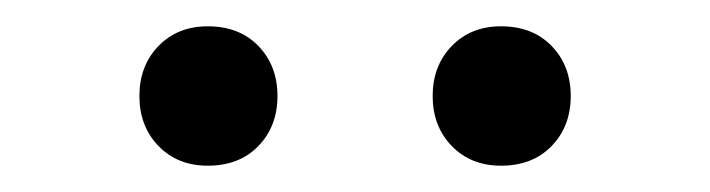

<svg xmlns="http://www.w3.org/2000/svg" viewBox="-20 -704 540 146"><path d="M86 -631Q86 -654 100.5 -669Q115 -684 138 -684Q162 -684 176.5 -669Q191 -654 191 -631Q191 -608 176.5 -593Q162 -578 138 -578Q115 -578 100.5 -593Q86 -608 86 -631ZM309 -631Q309 -654 323.5 -669Q338 -684 361 -684Q385 -684 399.5 -669Q414 -654 414 -631Q414 -608 399.5 -593Q385 -578 361 -578Q338 -578 323.5 -593Q309 -608 309 -631Z"/></svg>

Font: Taviraj Medium
Style: Regular
Weight: 500
Designer: Katatrad Team
Foundry: CadsonDemak
Version: Version 1.001